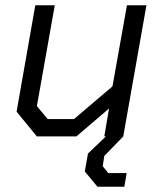

<svg xmlns="http://www.w3.org/2000/svg" viewBox="-20 -518 607 729"><path d="M43 -94 114 -498H188L120 -115L161 -66H261L407 -190L462 -498H536L448 0H376L394 -106L270 0H120ZM302 133 314 65 382 0H448L376 74L370 113L391 139H461L452 191H350Z"/></svg>

Font: Chakra Petch
Style: Italic
Weight: 400
Italic angle: -10°
Designer: Katatrad Aksorn Co.,Ltd.
Foundry: Cadson Demak Co.,Ltd.
Version: Version 1.000; ttfautohint (v1.6)